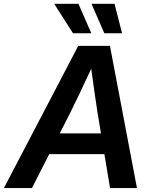

<svg xmlns="http://www.w3.org/2000/svg" viewBox="-56 -962 769 982"><path d="M-36.1 0 344.2 -727.5H506.3L644.5 0H506.8L478 -173.8H195.8L107.4 0ZM249.5 -279.8H460.4L443.4 -382.3Q435.5 -432.6 427.7 -487.3Q419.9 -542 410.6 -610.8Q378.9 -542 352.8 -487.3Q326.7 -432.6 301.8 -382.3ZM317.4 -792 221.2 -942.4H345.2L411.1 -792ZM477.5 -792 412.1 -942.4H529.8L568.4 -792Z"/></svg>

Font: Inter Display SemiBold
Style: Italic
Weight: 600
Italic angle: -9.39999°
Designer: Rasmus Andersson
Foundry: rsms
Version: Version 4.000;git-a52131595